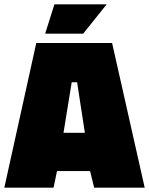

<svg xmlns="http://www.w3.org/2000/svg" viewBox="-25 -869 690 889"><path d="M-5 0 143 -670H494L645 0H411L392 -77H239L223 0ZM307 -488 269 -254H368L332 -488ZM227 -849H469L360 -713H184Z"/></svg>

Font: Titillium Web
Style: Black
Weight: 900
Version: Version 1.001;PS 35.000;hotconv 1.0.70;makeotf.lib2.5.55311